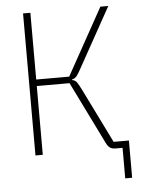

<svg xmlns="http://www.w3.org/2000/svg" viewBox="-57 -744 715 940"><g transform="rotate(-5 300.0 -274.0)"><path d="M520 0H486Q469 0 458.5 -7Q448 -14 439 -33L289 -338H128V0H92V-698H128V-370H290L472 -698H511L346 -401Q337 -384 327.5 -371Q318 -358 303 -355V-352Q318 -350 326.5 -337.5Q335 -325 346 -303L479 -33H554V150H520Z"/></g></svg>

Font: IBM Plex Mono ExtraLight
Style: Regular
Weight: 200
Monospace: yes
Designer: Mike Abbink, Paul van der Laan, Pieter van Rosmalen
Foundry: Bold Monday
Version: Version 2.3